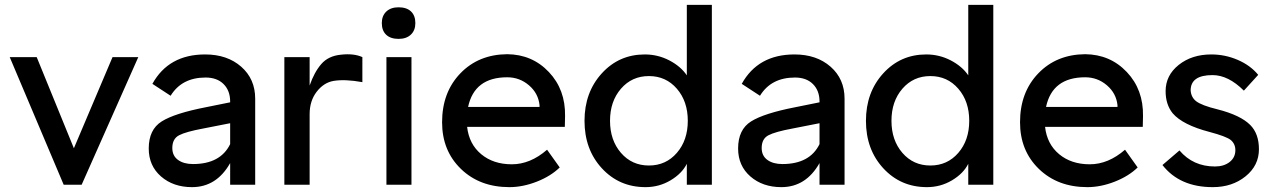

<svg xmlns="http://www.w3.org/2000/svg" viewBox="-20 -760 5242 790"><path d="M242 0 20 -525H131L284 -150L443 -525H549L316 0Z M927 -342Q927 -387 900 -414Q873 -441 826 -441Q728 -441 682 -366L607 -415Q674 -536 824 -536Q915 -536 972.5 -485.5Q1030 -435 1030 -354V0H927V-89Q871 10 770 10Q693 10 642.5 -34Q592 -78 592 -149Q592 -227 645.5 -260.5Q699 -294 828 -319L927 -339ZM689 -151Q689 -119 712.5 -102Q736 -85 774 -85Q887 -85 927 -167V-253L815 -231Q745 -218 717 -203.5Q689 -189 689 -151Z M1150 0V-525H1254V-408Q1273 -463 1302 -496.5Q1331 -530 1383 -535Q1436 -541 1471 -525V-422Q1399 -435 1352 -427Q1312 -420 1283 -382.5Q1254 -345 1254 -290V0Z M1570 0V-525H1673V0ZM1551 -665Q1551 -695 1569.5 -712.5Q1588 -730 1620 -730Q1653 -730 1671 -713Q1689 -696 1689 -665Q1689 -635 1670.5 -617.5Q1652 -600 1620 -600Q1587 -600 1569 -617Q1551 -634 1551 -665Z M2076 10Q1954 10 1876.5 -65Q1799 -140 1799 -257Q1799 -380 1874 -458Q1949 -536 2067 -537Q2170 -536 2238.5 -463.5Q2307 -391 2305 -282L2304 -238H1902Q1910 -167 1960 -125.5Q2010 -84 2086 -84Q2162 -84 2231 -144L2283 -71Q2246 -35 2188.5 -12.5Q2131 10 2076 10ZM1906 -320H2200V-327Q2195 -376 2156.5 -409Q2118 -442 2067 -442Q1932 -442 1906 -320Z M2636 10Q2528 10 2456.5 -67.5Q2385 -145 2385 -263Q2385 -380 2456 -458Q2527 -536 2633 -536Q2687 -536 2734 -511.5Q2781 -487 2806 -450V-740H2909V0H2806V-86Q2786 -46 2739 -18Q2692 10 2636 10ZM2535 -395Q2490 -343 2490 -263Q2490 -183 2535 -131Q2580 -79 2650 -79Q2720 -79 2765 -131Q2810 -183 2810 -263Q2810 -343 2765 -395Q2720 -447 2650 -447Q2580 -447 2535 -395Z M3352 -342Q3352 -387 3325 -414Q3298 -441 3251 -441Q3153 -441 3107 -366L3032 -415Q3099 -536 3249 -536Q3340 -536 3397.5 -485.5Q3455 -435 3455 -354V0H3352V-89Q3296 10 3195 10Q3118 10 3067.5 -34Q3017 -78 3017 -149Q3017 -227 3070.5 -260.5Q3124 -294 3253 -319L3352 -339ZM3114 -151Q3114 -119 3137.5 -102Q3161 -85 3199 -85Q3312 -85 3352 -167V-253L3240 -231Q3170 -218 3142 -203.5Q3114 -189 3114 -151Z M3794 10Q3686 10 3614.5 -67.5Q3543 -145 3543 -263Q3543 -380 3614 -458Q3685 -536 3791 -536Q3845 -536 3892 -511.5Q3939 -487 3964 -450V-740H4067V0H3964V-86Q3944 -46 3897 -18Q3850 10 3794 10ZM3693 -395Q3648 -343 3648 -263Q3648 -183 3693 -131Q3738 -79 3808 -79Q3878 -79 3923 -131Q3968 -183 3968 -263Q3968 -343 3923 -395Q3878 -447 3808 -447Q3738 -447 3693 -395Z M4454 10Q4332 10 4254.5 -65Q4177 -140 4177 -257Q4177 -380 4252 -458Q4327 -536 4445 -537Q4548 -536 4616.5 -463.5Q4685 -391 4683 -282L4682 -238H4280Q4288 -167 4338 -125.5Q4388 -84 4464 -84Q4540 -84 4609 -144L4661 -71Q4624 -35 4566.5 -12.5Q4509 10 4454 10ZM4284 -320H4578V-327Q4573 -376 4534.5 -409Q4496 -442 4445 -442Q4310 -442 4284 -320Z M4970 10Q4834 10 4763 -81L4833 -141Q4889 -75 4979 -75Q5016 -75 5039.5 -93.5Q5063 -112 5063 -142Q5063 -168 5044 -184Q5025 -199 4957 -217Q4846 -246 4805 -294Q4776 -330 4776 -385Q4776 -450 4830 -493Q4884 -536 4964 -536Q5021 -536 5073 -513.5Q5125 -491 5157 -452L5098 -387Q5034 -451 4969 -451Q4879 -451 4879 -388Q4881 -360 4901 -344Q4924 -326 4990 -310Q5084 -286 5124 -246Q5160 -210 5160 -146Q5160 -79 5105 -34.5Q5050 10 4970 10Z"/></svg>

Font: Easer Grotesk
Style: Regular
Weight: 400
Designer: Boardeaser, Bonnie Shaver-Troup, Thomas Jockin
Foundry: Lexend
Version: Version 1.008;Glyphs 3.1.2 (3151)